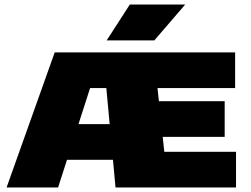

<svg xmlns="http://www.w3.org/2000/svg" viewBox="-20 -826 1104 846"><path d="M9 0 221 -595H541V-438H377L236 0ZM231 -122 286 -279H529V-122ZM489 0 434 -595H1016V-438H674L704 -157H1020V0ZM554 -223V-380H970V-223ZM450 -648 552 -806H796L660 -648Z"/></svg>

Font: Encode Sans SC Expanded Black
Style: Regular
Weight: 900
Width: 7
Designer: Multiple Designers
Foundry: Impallari Type
Version: Version 3.002